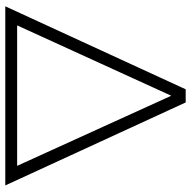

<svg xmlns="http://www.w3.org/2000/svg" viewBox="-18 -722 740 745"><g transform="rotate(90 352.5 -350.0)"><path d="M378 -700H327L5 0H700ZM352 -644 624 -46H79Z"/></g></svg>

Font: Montserrat Light
Style: Regular
Weight: 300
Designer: Julieta Ulanovsky
Foundry: Julieta Ulanovsky
Version: Version 7.200